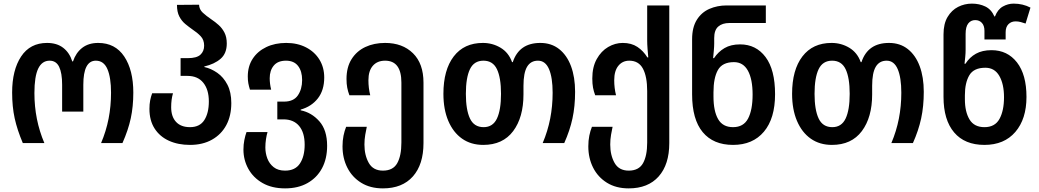

<svg xmlns="http://www.w3.org/2000/svg" viewBox="-20 -790 5734 1060"><path d="M106 0Q75 -73 61 -137Q47 -201 47 -279Q47 -403 96.5 -478Q146 -553 240 -553Q294 -553 329 -526Q364 -499 379 -451H383Q399 -499 434 -526Q469 -553 522 -553Q616 -553 666 -478Q716 -403 716 -279Q716 -202 702 -137Q688 -72 656 0H538Q566 -66 579.5 -135Q593 -204 593 -278Q593 -362 573 -408.5Q553 -455 509 -455Q440 -455 440 -322V-174H323V-322Q323 -387 306.5 -421Q290 -455 254 -455Q212 -455 191 -411.5Q170 -368 170 -276Q170 -129 225 0Z M1029 10Q963 10 912.5 -13Q862 -36 833.5 -80.5Q805 -125 805 -189Q805 -215 809 -235.5Q813 -256 820 -275H935Q930 -258 927.5 -239Q925 -220 925 -198Q925 -146 952 -117Q979 -88 1029 -88Q1083 -88 1108 -127Q1133 -166 1133 -230Q1133 -295 1102.5 -333Q1072 -371 1015 -371H977V-469H1017Q1066 -469 1086.5 -488Q1107 -507 1107 -538Q1107 -570 1088 -590Q1069 -610 1043 -627Q1023 -641 1003 -657.5Q983 -674 970 -699Q957 -724 957 -763L1079 -764Q1080 -738 1099.5 -720Q1119 -702 1147 -683Q1168 -669 1187.5 -651.5Q1207 -634 1219.5 -609.5Q1232 -585 1232 -550Q1232 -495 1198 -465.5Q1164 -436 1108 -423V-420Q1145 -412 1179.5 -388Q1214 -364 1235.5 -322.5Q1257 -281 1257 -221Q1257 -151 1229.5 -99.5Q1202 -48 1150.5 -19Q1099 10 1029 10Z M1554 250Q1481 250 1429.5 220.5Q1378 191 1351 142Q1324 93 1324 36Q1324 8 1329 -17Q1334 -42 1341 -61H1457Q1452 -45 1448.5 -22Q1445 1 1445 24Q1445 56 1456 85Q1467 114 1491 133Q1515 152 1554 152Q1610 152 1636 112.5Q1662 73 1662 9Q1662 -58 1631.5 -94.5Q1601 -131 1545 -131H1511V-229H1548Q1601 -229 1624.5 -263.5Q1648 -298 1648 -348Q1648 -397 1625.5 -426Q1603 -455 1559 -455Q1514 -455 1491.5 -428Q1469 -401 1469 -358Q1469 -328 1477 -295H1360Q1354 -314 1351 -330Q1348 -346 1348 -368Q1348 -424 1375 -465.5Q1402 -507 1450 -530Q1498 -553 1560 -553Q1622 -553 1669.5 -528.5Q1717 -504 1743.5 -461Q1770 -418 1770 -362Q1770 -292 1735 -247Q1700 -202 1640 -185V-181Q1700 -169 1743 -120.5Q1786 -72 1786 15Q1786 86 1758 138.5Q1730 191 1678 220.5Q1626 250 1554 250Z M2094 250Q2024 250 1974 219Q1924 188 1897.5 135.5Q1871 83 1871 18Q1871 -14 1876.5 -41Q1882 -68 1891 -90H2005Q2001 -72 1996.5 -46Q1992 -20 1992 8Q1992 67 2016 109.5Q2040 152 2094 152Q2150 152 2173 111Q2196 70 2196 -3V-334Q2196 -455 2106 -455Q2063 -455 2038.5 -427Q2014 -399 2014 -347Q2014 -304 2024 -264H1909Q1901 -285 1897 -306Q1893 -327 1893 -354Q1893 -419 1921 -463.5Q1949 -508 1997 -530.5Q2045 -553 2106 -553Q2202 -553 2260 -496Q2318 -439 2318 -334V0Q2318 118 2259.5 184Q2201 250 2094 250Z M2648 10Q2580 10 2531 -24.5Q2482 -59 2455 -122.5Q2428 -186 2428 -272Q2428 -404 2485 -478.5Q2542 -553 2646 -553Q2699 -553 2743.5 -526.5Q2788 -500 2807 -447H2811Q2846 -553 2963 -553Q3024 -553 3067 -519Q3110 -485 3132.5 -424.5Q3155 -364 3155 -283Q3155 -203 3140.5 -136Q3126 -69 3095 0H2976Q3004 -66 3017.5 -135Q3031 -204 3031 -278Q3031 -362 3011 -408.5Q2991 -455 2950 -455Q2910 -455 2890 -421.5Q2870 -388 2870 -316V-269Q2870 -142 2813 -66Q2756 10 2648 10ZM2650 -88Q2701 -88 2723.5 -135.5Q2746 -183 2746 -272Q2746 -361 2723.5 -408Q2701 -455 2649 -455Q2597 -455 2574.5 -408Q2552 -361 2552 -272Q2552 -184 2574.5 -136Q2597 -88 2650 -88Z M3451 250Q3381 250 3331 219Q3281 188 3254.5 135.5Q3228 83 3228 18Q3228 -14 3233.5 -41Q3239 -68 3248 -90H3362Q3358 -72 3353.5 -46Q3349 -20 3349 8Q3349 67 3373 109.5Q3397 152 3451 152Q3507 152 3530 111Q3553 70 3553 -3V-287Q3553 -367 3529.5 -411Q3506 -455 3454 -455Q3417 -455 3394 -427Q3371 -399 3371 -347Q3371 -304 3381 -264H3266Q3258 -285 3254 -306Q3250 -327 3250 -357Q3250 -420 3274.5 -464Q3299 -508 3337.5 -530.5Q3376 -553 3418 -553Q3466 -553 3499 -531Q3532 -509 3554 -473H3559Q3557 -493 3555 -520Q3553 -547 3553 -567V-760H3675V0Q3675 118 3616.5 184Q3558 250 3451 250Z M4027 10Q3918 10 3859.5 -60.5Q3801 -131 3801 -269V-573Q3801 -639 3827 -680.5Q3853 -722 3896.5 -741Q3940 -760 3992 -760H4208V-663H4007Q3968 -663 3945.5 -643.5Q3923 -624 3923 -580V-550Q3923 -534 3921 -511.5Q3919 -489 3917 -469H3922Q3945 -504 3980 -524.5Q4015 -545 4066 -545Q4154 -545 4206.5 -475Q4259 -405 4259 -270Q4259 -136 4197.5 -63Q4136 10 4027 10ZM4027 -88Q4085 -88 4110 -135.5Q4135 -183 4135 -268Q4135 -353 4109 -400Q4083 -447 4032 -447Q3968 -447 3943.5 -403.5Q3919 -360 3919 -280V-257Q3919 -177 3944.5 -132.5Q3970 -88 4027 -88Z M4573 10Q4505 10 4456 -24.5Q4407 -59 4380 -122.5Q4353 -186 4353 -272Q4353 -404 4410 -478.5Q4467 -553 4571 -553Q4624 -553 4668.5 -526.5Q4713 -500 4732 -447H4736Q4771 -553 4888 -553Q4949 -553 4992 -519Q5035 -485 5057.5 -424.5Q5080 -364 5080 -283Q5080 -203 5065.5 -136Q5051 -69 5020 0H4901Q4929 -66 4942.5 -135Q4956 -204 4956 -278Q4956 -362 4936 -408.5Q4916 -455 4875 -455Q4835 -455 4815 -421.5Q4795 -388 4795 -316V-269Q4795 -142 4738 -66Q4681 10 4573 10ZM4575 -88Q4626 -88 4648.5 -135.5Q4671 -183 4671 -272Q4671 -361 4648.5 -408Q4626 -455 4574 -455Q4522 -455 4499.5 -408Q4477 -361 4477 -272Q4477 -184 4499.5 -136Q4522 -88 4575 -88Z M5415 10Q5306 10 5247.5 -59Q5189 -128 5189 -255V-600Q5189 -659 5211.5 -696.5Q5234 -734 5269.5 -752Q5305 -770 5346 -770Q5387 -770 5420 -754Q5453 -738 5470 -699H5473Q5488 -738 5516.5 -754Q5545 -770 5576 -770Q5627 -770 5669 -748L5642 -660Q5628 -665 5614.5 -668.5Q5601 -672 5587 -672Q5563 -672 5547.5 -656.5Q5532 -641 5532 -612V-572H5415V-620Q5415 -648 5401 -663.5Q5387 -679 5364 -679Q5340 -679 5325.5 -660.5Q5311 -642 5311 -603V-515Q5311 -496 5309 -476.5Q5307 -457 5305 -438H5310Q5333 -474 5368 -493.5Q5403 -513 5454 -513Q5542 -513 5594.5 -445.5Q5647 -378 5647 -255Q5647 -133 5585.5 -61.5Q5524 10 5415 10ZM5415 -88Q5473 -88 5498 -133.5Q5523 -179 5523 -253Q5523 -326 5497 -371Q5471 -416 5420 -416Q5356 -416 5331.5 -374.5Q5307 -333 5307 -264V-242Q5307 -173 5332.5 -130.5Q5358 -88 5415 -88Z"/></svg>

Font: Noto Sans Georgian SemiCondensed SemiBold
Style: Regular
Weight: 600
Width: 4
Designer: Monotype Design Team, Akaki Razmadze
Foundry: Google LLC
Version: Version 2.005; ttfautohint (v1.8.4.7-5d5b)